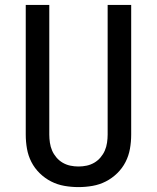

<svg xmlns="http://www.w3.org/2000/svg" viewBox="-20 -755 640 783"><path d="M300 8Q271 8 242.5 3Q214 -2 188.5 -15Q163 -28 142 -48.5Q121 -69 108 -94.5Q95 -120 90 -148.5Q85 -177 85 -206V-735H181V-206Q181 -190 183.5 -173Q186 -156 192.5 -141Q199 -126 210 -113Q221 -100 235.5 -91.5Q250 -83 266.5 -79.5Q283 -76 300 -76Q317 -76 333.5 -79.5Q350 -83 364.5 -91.5Q379 -100 390 -113Q401 -126 407.5 -141Q414 -156 416.5 -173Q419 -190 419 -206V-735H515V-206Q515 -177 510 -148.5Q505 -120 492 -94.5Q479 -69 458 -48.5Q437 -28 411.5 -15Q386 -2 357.5 3Q329 8 300 8Z"/></svg>

Font: Iosevka Fixed Curly Md Ex
Style: Regular
Weight: 500
Width: 7
Monospace: yes
Designer: Belleve Invis
Foundry: Belleve Invis
Version: Version 30.1.2